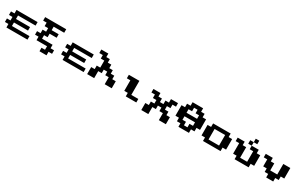

<svg xmlns="http://www.w3.org/2000/svg" viewBox="393 -3460 9215 5921"><g transform="rotate(30 5000.0 -500.0)"><path d="M125 -687.5V-750H500H875V-687.5V-625H562.5H250V-562.5V-500H500H750V-437.5V-375H500H250V-312.5V-250H562.5H875V-187.5V-125H500H125V-187.5V-250H62.5H0V-312.5V-375H62.5H125V-437.5V-500H62.5H0V-562.5V-625H62.5H125Z M1000 -937.5V-1000H1375H1750V-937.5V-875H1562.5H1375V-812.5V-750H1500H1625V-687.5V-625H1500H1375V-562.5V-500H1312.5H1250V-437.5V-375H1437.5H1625V-312.5V-250H1687.5H1750V-187.5V-125H1687.5H1625V-62.5V0H1500H1375V-62.5V-125H1437.5H1500V-187.5V-250H1312.5H1125V-312.5V-375H1062.5H1000V-437.5V-500H1062.5H1125V-562.5V-625H1187.5H1250V-687.5V-750H1187.5H1125V-812.5V-875H1062.5H1000Z M2125 -687.5V-750H2500H2875V-687.5V-625H2562.5H2250V-562.5V-500H2500H2750V-437.5V-375H2500H2250V-312.5V-250H2562.5H2875V-187.5V-125H2500H2125V-187.5V-250H2062.5H2000V-312.5V-375H2062.5H2125V-437.5V-500H2062.5H2000V-562.5V-625H2062.5H2125Z M3000 -937.5V-1000H3125H3250V-937.5V-875H3312.5H3375V-812.5V-750H3437.5H3500V-687.5V-625H3562.5H3625V-562.5V-500H3687.5H3750V-437.5V-375H3812.5H3875V-250V-125H3750H3625V-250V-375H3562.5H3500V-437.5V-500H3437.5H3375V-437.5V-375H3312.5H3250V-250V-125H3125H3000V-250V-375H3062.5H3125V-437.5V-500H3187.5H3250V-625V-750H3187.5H3125V-812.5V-875H3062.5H3000Z M4125 -687.5V-750H4312.5H4500V-500V-250H4625H4750V-187.5V-125H4562.5H4375V-187.5V-250H4312.5H4250V-437.5V-625H4187.5H4125Z M5000 -687.5V-750H5125H5250V-687.5V-625H5312.5H5375V-562.5V-500H5437.5H5500V-562.5V-625H5562.5H5625V-687.5V-750H5750H5875V-687.5V-625H5812.5H5750V-562.5V-500H5687.5H5625V-437.5V-375H5687.5H5750V-312.5V-250H5812.5H5875V-125V0H5750H5625V-125V-250H5562.5H5500V-312.5V-375H5437.5H5375V-312.5V-250H5312.5H5250V-125V0H5125H5000V-125V-250H5062.5H5125V-312.5V-375H5187.5H5250V-437.5V-500H5187.5H5125V-562.5V-625H5062.5H5000Z M6250 -937.5V-1000H6437.5H6625V-937.5V-875H6687.5H6750V-812.5V-750H6812.5H6875V-562.5V-375H6812.5H6750V-312.5V-250H6687.5H6625V-187.5V-125H6437.5H6250V-187.5V-250H6187.5H6125V-312.5V-375H6062.5H6000V-562.5V-750H6062.5H6125V-812.5V-875H6187.5H6250ZM6500 -812.5V-875H6437.5H6375V-812.5V-750H6312.5H6250V-687.5V-625H6437.5H6625V-687.5V-750H6562.5H6500ZM6625 -437.5V-500H6437.5H6250V-437.5V-375H6312.5H6375V-312.5V-250H6437.5H6500V-312.5V-375H6562.5H6625Z M7125 -687.5V-750H7437.5H7750V-687.5V-625H7812.5H7875V-437.5V-250H7812.5H7750V-187.5V-125H7437.5H7125V-187.5V-250H7062.5H7000V-437.5V-625H7062.5H7125ZM7625 -437.5V-625H7437.5H7250V-437.5V-250H7437.5H7625Z M8500 -937.5V-1000H8562.5H8625V-937.5V-875H8562.5H8500V-812.5V-750H8625H8750V-687.5V-625H8812.5H8875V-437.5V-250H8812.5H8750V-187.5V-125H8500H8250V-187.5V-250H8187.5H8125V-437.5V-625H8062.5H8000V-687.5V-750H8125H8250V-687.5V-625H8312.5H8375V-437.5V-250H8500H8625V-437.5V-625H8562.5H8500V-687.5V-750H8437.5H8375V-812.5V-875H8437.5H8500Z M9000 -687.5V-750H9125H9250V-687.5V-625H9312.5H9375V-500V-375H9500H9625V-562.5V-750H9750H9875V-562.5V-375H9812.5H9750V-312.5V-250H9687.5H9625V-187.5V-125H9500H9375V-187.5V-250H9312.5H9250V-312.5V-375H9187.5H9125V-500V-625H9062.5H9000Z"/></g></svg>

Font: Press Start 2P
Style: Regular
Weight: 500
Monospace: yes
Version: Version 2.14